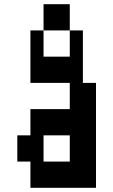

<svg xmlns="http://www.w3.org/2000/svg" viewBox="-20 -1020 540 915"><path d="M187.5 -1000H312.5V-875H375V-625H437.5V-125H125V-250H62.5V-375H125V-500H312.5V-625H125V-875H187.5V-750H312.5V-875H187.5ZM187.5 -250H312.5V-375H187.5Z"/></svg>

Font: Amiga Topaz Unicode Rus
Style: Regular
Weight: 400
Designer: dMG of Trueschool and Divine Stylers
Foundry: dMG of Trueschool and Divine Stylers
Version: Version 1.1